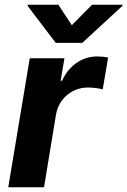

<svg xmlns="http://www.w3.org/2000/svg" viewBox="-20 -792 538 812"><path d="M226.9 -772H97.7L96.9 -767L215.6 -610.8H328.1L497.5 -767L498.2 -772H369.3L283.7 -685.4ZM14.9 0H166.2L217 -308.6C229 -375.7 285.5 -421.9 351.6 -421.9C373.2 -421.9 401.3 -418.3 414.4 -413.7L437.1 -548.3C424 -551.5 405.9 -553.3 390.6 -553.3C329.5 -553.3 273.4 -517.8 242.2 -450.3H236.5L252.5 -545.5H105.8Z"/></svg>

Font: TID UI
Style: Bold Italic
Weight: 700
Italic angle: -9.39999°
Designer: The TID Project Authors
Foundry: Bakken & Bæck
Version: Version 1.001;hotconv 1.0.109;makeotfexe 2.5.65596